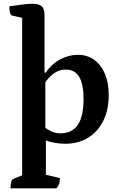

<svg xmlns="http://www.w3.org/2000/svg" viewBox="-20 -754 635 1023"><path d="M36 249.3Q36 204.9 52 198.5L109 176L98 193V-671.3L110 -656.3L45.3 -670.9Q29.8 -674.8 29.8 -720.3Q67.8 -726.2 101.7 -730.1Q135.5 -734 153.9 -734Q187.6 -734 202.4 -720.3Q217.2 -706.6 217.2 -676.3V-365L213.8 -367.5H224.5Q252.9 -411.4 299.5 -436.7Q346.2 -462 394.7 -462Q444.7 -462 481.6 -435.5Q518.5 -409.1 538.9 -361.1Q559.4 -313.2 559.4 -248.2Q559.4 -169.6 530.6 -111.1Q501.9 -52.5 449.7 -20.3Q397.5 12 326.5 12Q297.9 12 268.4 6.5Q238.8 0.9 211.4 -9.6L224.5 -17.6V188L212.5 174.1L299.3 194.8Q299.3 212.4 295.4 224.7Q291.4 237 280.4 249.3ZM301.7 -43.7Q364.5 -43.7 394.8 -89.1Q425.2 -134.5 425.2 -226Q425.2 -305.9 401.7 -344.6Q378.3 -383.3 330.3 -383.3Q302.9 -383.3 281.5 -371.8Q260 -360.3 242.7 -341.8Q225.5 -323.2 209.9 -301.3L221.6 -329.7V-58.4L209.9 -80.9Q235.4 -61.9 255.9 -52.8Q276.4 -43.7 301.7 -43.7Z"/></svg>

Font: Pitagon Serif
Style: Regular
Weight: 400
Designer: Travis Tran
Foundry: Pitagon
Version: Version 1.000;gftools[0.9.26]